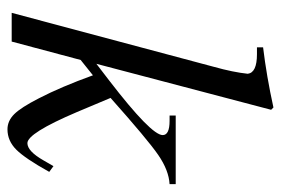

<svg xmlns="http://www.w3.org/2000/svg" viewBox="-136 -586 734 501"><g transform="rotate(90 230.5 -336.0)"><path d="M461 -428V-412Q425 -410 385 -382.5Q345 -355 236 -258L273 -170Q328 -41 354 -41Q375 -41 399 -83Q404 -91 414 -109L429 -98Q394 -35 371 -12Q348 11 318 11Q296 11 278.5 -6.5Q261 -24 237 -71Q207 -129 177 -212L137 -180L89 0H14L155 -528Q169 -578 173 -616Q170 -640 122 -640H104V-656Q179 -665 261 -683L267 -677L147 -221L190 -254Q333 -364 333 -394Q333 -412 296 -412H282V-428Z"/></g></svg>

Font: STIX MathJax Main
Style: Italic
Weight: 400
Italic angle: -16.33°
Designer: MicroPress Inc., with final additions and corrections provided by Coen Hoffman, Elsevier (retired)
Version: Version 1.1.1